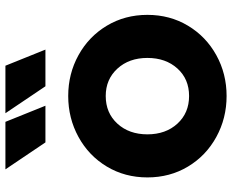

<svg xmlns="http://www.w3.org/2000/svg" viewBox="-92 -732 836 691"><g transform="rotate(-90 325.5 -386.0)"><path d="M33 -273Q33 -354 72 -419Q111 -484 178.5 -521Q246 -558 326 -558Q406 -558 473 -521Q540 -484 579 -419Q618 -354 618 -273Q618 -192 579 -127Q540 -62 473 -25Q406 12 326 12Q246 12 178.5 -25Q111 -62 72 -127Q33 -192 33 -273ZM326 -123Q387 -123 425 -165Q463 -207 463 -273Q463 -339 424.5 -381Q386 -423 326 -423Q265 -423 226.5 -381Q188 -339 188 -273Q188 -207 226.5 -165Q265 -123 326 -123ZM264 -784H435L493 -640H361ZM233 -784 291 -640H159L62 -784Z"/></g></svg>

Font: Evergrow Sans 
Style: ExtraBold
Weight: 800
Foundry: 10Web
Version: Version 1.000